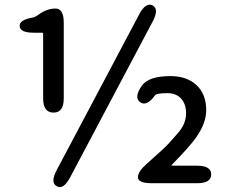

<svg xmlns="http://www.w3.org/2000/svg" viewBox="-20 -773 962 810"><path d="M220 13Q191 -2 219 -55L567 -712Q595 -765 624 -750Q652 -735 624 -682L276 -25Q248 28 220 13ZM622 0Q562 0 562 -25Q562 -49 597 -80Q674 -148 692 -168Q712 -190 731 -212Q765 -251 765 -295Q765 -334 744 -357Q723 -380 687 -380Q641 -380 634 -371Q599 -322 571 -342Q544 -362 578 -411Q607 -452 699 -452Q768 -452 809 -414Q850 -376 850 -308Q850 -254 808 -194Q781 -155 705 -78Q702 -74 707 -74H811Q871 -74 871 -37Q871 0 811 0ZM206 -298Q162 -298 162 -358V-630Q162 -635 157 -635H123Q65 -635 63 -662Q60 -689 118 -699Q129 -701 145 -713Q179 -737 214 -737Q249 -737 249 -677V-358Q249 -298 206 -298Z"/></svg>

Font: Resource Han Rounded JP Medium
Style: Regular
Weight: 500
Designer: Cyano Hao (round all glyphs); Ryoko NISHIZUKA 西塚涼子 (kana, bopomofo & ideographs); Paul D. Hunt (Latin, Greek & Cyrillic)
Foundry: Cyano Hao
Version: 0.990